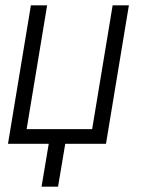

<svg xmlns="http://www.w3.org/2000/svg" viewBox="-20 -540 540 721"><path d="M136 161 163 0H10L96 -520H157L80 -55H326L403 -520H464L378 0H225L198 161Z"/></svg>

Font: Iosevka Term Curly Lt Obl
Style: Regular
Weight: 300
Italic angle: -9°
Designer: Belleve Invis
Foundry: Belleve Invis
Version: Version 32.3.0